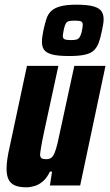

<svg xmlns="http://www.w3.org/2000/svg" viewBox="-20 -791 470 819"><path d="M92 8Q61 8 42.5 -0.5Q24 -9 16 -26.5Q8 -44 8 -72Q8 -90 11.5 -114Q15 -138 22 -168L95 -510H229L169 -233Q160 -191 156 -167.5Q152 -144 151 -132Q151 -124 154 -119.5Q157 -115 163 -113.5Q169 -112 177 -112Q190 -112 198 -117.5Q206 -123 212.5 -138Q219 -153 226 -182.5Q233 -212 243 -261L297 -510H430L322 0H193L202 -59H193Q180 -32 163 -17.5Q146 -3 127.5 2.5Q109 8 92 8ZM275 -552Q228 -552 203 -558.5Q178 -565 168.5 -578Q159 -591 159 -611Q159 -622 160.5 -634.5Q162 -647 165 -661Q171 -688 177.5 -709Q184 -730 198 -743.5Q212 -757 237.5 -764Q263 -771 306 -771Q353 -771 378 -764Q403 -757 412.5 -743.5Q422 -730 422 -709Q422 -699 420 -687Q418 -675 415 -661Q409 -631 402 -611Q395 -591 382 -577.5Q369 -564 343.5 -558Q318 -552 275 -552ZM284 -620Q299 -620 307 -622.5Q315 -625 319.5 -632Q324 -639 328 -653Q330 -661 331.5 -670.5Q333 -680 333 -686Q333 -695 327 -699Q321 -703 299 -703Q284 -703 275 -701Q266 -699 261.5 -692Q257 -685 253 -669Q252 -663 250 -653Q248 -643 248 -637Q248 -627 255.5 -623.5Q263 -620 284 -620Z"/></svg>

Font: Saira Condensed ExtraBold
Style: Italic
Weight: 800
Width: 3
Italic angle: -12°
Designer: Hector Gatti with collaboration of the Omnibus-Type team
Foundry: Omnibus-Type
Version: Version 1.101